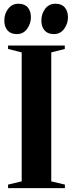

<svg xmlns="http://www.w3.org/2000/svg" viewBox="-20 -980 380 1000"><path d="M93 -35.5V-707L22 -725V-743H317.5V-725L247 -707V-35.5L318 -18.5V0H22V-18.5ZM67.5 -802.5Q35.5 -802.5 19 -821.8Q2.5 -841 2.5 -873Q2.5 -908.5 22.8 -934.5Q43 -960.5 75 -960.5H76Q108.5 -960.5 124.8 -941.2Q141 -922 141 -889.5Q141 -857 121.2 -829.8Q101.5 -802.5 68.5 -802.5ZM260.5 -802.5Q228.5 -802.5 212 -821.8Q195.5 -841 195.5 -873Q195.5 -908.5 215.5 -934.5Q235.5 -960.5 268 -960.5H269Q301 -960.5 317.5 -941.2Q334 -922 334 -889.5Q334 -857 314.2 -829.8Q294.5 -802.5 261.5 -802.5Z"/></svg>

Font: Merriweather 144pt
Style: Bold
Weight: 700
Version: Version 2.100